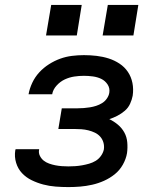

<svg xmlns="http://www.w3.org/2000/svg" viewBox="-20 -752 640 780"><path d="M258 8Q232 8 206 6Q180 4 155.5 -2.5Q131 -9 108.5 -20Q86 -31 69.5 -48.5Q53 -66 45.5 -90.5Q38 -115 42 -141Q43 -142 43 -143.5Q43 -145 43 -146H139Q139 -146 139 -145.5Q139 -145 139 -145Q136 -131 142 -119Q148 -107 157.5 -99.5Q167 -92 179.5 -87.5Q192 -83 205 -80.5Q218 -78 231 -77Q244 -76 258 -76Q272 -76 286 -77Q300 -78 314 -80.5Q328 -83 342 -87Q356 -91 368.5 -98.5Q381 -106 390 -118.5Q399 -131 402 -145Q404 -160 400 -173.5Q396 -187 387 -197Q378 -207 365.5 -213Q353 -219 339 -222.5Q325 -226 310.5 -227Q296 -228 282 -228H217L231 -312H295Q308 -312 320.5 -313Q333 -314 345.5 -316Q358 -318 370.5 -322Q383 -326 394.5 -333Q406 -340 414 -351.5Q422 -363 424 -375Q427 -394 417 -409Q407 -424 391.5 -431.5Q376 -439 357.5 -441.5Q339 -444 321 -444Q301 -444 281.5 -441Q262 -438 243.5 -429.5Q225 -421 210 -404.5Q195 -388 192 -369H96Q100 -392 111 -415.5Q122 -439 139.5 -458Q157 -477 179 -491Q201 -505 224.5 -513.5Q248 -522 272.5 -525Q297 -528 321 -528Q347 -528 372.5 -525Q398 -522 421.5 -514.5Q445 -507 465.5 -493.5Q486 -480 499.5 -460Q513 -440 518 -415Q523 -390 519 -363Q516 -347 508.5 -330.5Q501 -314 487 -302Q473 -290 456.5 -281.5Q440 -273 424 -268Q443 -259 459 -245.5Q475 -232 485 -214Q495 -196 497 -174Q499 -152 496 -130Q492 -106 479 -83Q466 -60 446 -44Q426 -28 402.5 -17.5Q379 -7 354.5 -1.5Q330 4 306 6Q282 8 258 8ZM397 -608 418 -732H542L522 -608ZM167 -608 188 -732H312L292 -608Z"/></svg>

Font: Iosevka SS04 Md Ex Obl
Style: Regular
Weight: 500
Width: 7
Italic angle: -9°
Monospace: yes
Designer: Belleve Invis
Foundry: Belleve Invis
Version: Version 19.0.0; ttfautohint (v1.8.4)